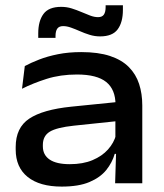

<svg xmlns="http://www.w3.org/2000/svg" viewBox="-20 -695 622 728"><path d="M416.5 0 420.5 -127.5 417.5 -146V-277.5L418 -298Q418 -355.5 382.8 -384Q347.5 -412.5 272 -412.5Q209 -412.5 157 -396Q105 -379.5 63.5 -358.5L74 -444.5Q97 -457 128.5 -469.2Q160 -481.5 200 -489.5Q240 -497.5 288 -497.5Q352.5 -497.5 397 -482.8Q441.5 -468 468.5 -440.8Q495.5 -413.5 507.5 -376.5Q519.5 -339.5 519.5 -295V0ZM214 12.5Q130.5 12.5 85 -24Q39.5 -60.5 39.5 -128V-137.5Q39.5 -211 91 -245.2Q142.5 -279.5 250 -290.5L428.5 -308.5L432 -236.5L260 -218.5Q194.5 -211.5 168.5 -195.5Q142.5 -179.5 142.5 -145.5V-140Q142.5 -107.5 168.2 -90Q194 -72.5 244.5 -72.5Q294.5 -72.5 330.8 -87.8Q367 -103 389.5 -128.2Q412 -153.5 420 -183.5L434.5 -111.5H415Q405.5 -78.5 382.8 -50.2Q360 -22 319.2 -4.8Q278.5 12.5 214 12.5ZM359.5 -557Q339 -557 319.8 -563Q300.5 -569 283 -576.8Q265.5 -584.5 249.5 -590.2Q233.5 -596 219.5 -596Q204 -596 197.2 -586.5Q190.5 -577 190.5 -558V-551.5H125V-568.5Q125 -615 144.8 -642Q164.5 -669 212 -669Q233 -669 252 -663Q271 -657 288.5 -649.5Q306 -642 321.8 -636Q337.5 -630 352 -630Q367.5 -630 374 -639.8Q380.5 -649.5 380.5 -668V-675H446V-657.5Q446 -610.5 426.2 -583.8Q406.5 -557 359.5 -557Z"/></svg>

Font: Anek Gurmukhi Medium SemiExpanded
Style: Regular
Weight: 500
Width: 6
Version: Version 1.003